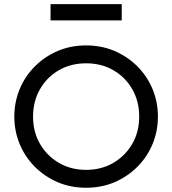

<svg xmlns="http://www.w3.org/2000/svg" viewBox="-20 -887 827 922"><path d="M393.6 14.6Q319.3 14.6 256.8 -12.2Q194.3 -39.1 147.5 -85.9Q100.6 -132.8 74.7 -194.8Q48.8 -256.8 48.8 -327.1Q48.8 -397.5 74.7 -459.5Q100.6 -521.5 147.5 -568.4Q194.3 -615.2 256.8 -642.1Q319.3 -668.9 393.6 -668.9Q467.8 -668.9 530.3 -642.1Q592.8 -615.2 639.6 -568.4Q686.5 -521.5 712.4 -459.5Q738.3 -397.5 738.3 -327.1Q738.3 -256.8 712.4 -194.8Q686.5 -132.8 639.6 -85.9Q592.8 -39.1 530.3 -12.2Q467.8 14.6 393.6 14.6ZM393.6 -71.3Q466.8 -71.3 524.4 -105Q582 -138.7 615.2 -196.3Q648.4 -253.9 648.4 -327.1Q648.4 -400.4 615.2 -458.5Q582 -516.6 524.4 -549.8Q466.8 -583 393.6 -583Q320.3 -583 262.7 -549.8Q205.1 -516.6 171.9 -458.5Q138.7 -400.4 138.7 -327.1Q138.7 -253.9 171.9 -196.3Q205.1 -138.7 262.7 -105Q320.3 -71.3 393.6 -71.3ZM222.7 -789.1V-867.2H564.5V-789.1Z"/></svg>

Font: Sen
Style: Regular
Weight: 400
Designer: Kosal Sen, Philatype
Foundry: Philatype
Version: Version 2.000;gftools[0.9.31]